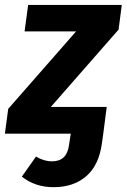

<svg xmlns="http://www.w3.org/2000/svg" viewBox="-46 -550 521 790"><path d="M455.1 -529.8 441.9 -428.2 163.1 -109.9H393.1L378.9 0L373 42Q360.4 130.9 308.3 175.5Q256.3 220.2 173.8 220.2Q99.1 220.2 43.9 176.8L102.1 94.2Q134.8 113.8 168 113.8Q229 113.8 237.8 47.9L245.1 0H-25.9L-12.2 -102.1L267.1 -420.9H55.2L69.8 -529.8Z"/></svg>

Font: FiraGO SemiBold
Style: Italic
Weight: 600
Italic angle: -8°
Designer: bBox Type GmbH
Foundry: bBox Type GmbH
Version: Version 1.001;PS 001.001;hotconv 1.0.88;makeotf.lib2.5.64775